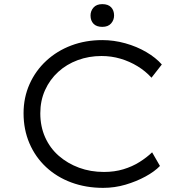

<svg xmlns="http://www.w3.org/2000/svg" viewBox="-20 -899 885 929"><path d="M479 10Q396 10 325.5 -16Q255 -42 203 -90.5Q151 -139 122.5 -205.5Q94 -272 94 -351Q94 -427 123 -492Q152 -557 204 -605Q256 -653 325 -679Q394 -705 475 -705Q531 -705 586.5 -689.5Q642 -674 688 -647Q734 -620 763 -587L713 -523Q684 -555 645.5 -578.5Q607 -602 563 -615Q519 -628 471 -628Q410 -628 356 -608Q302 -588 261.5 -551Q221 -514 198 -463Q175 -412 175 -351Q175 -287 198.5 -234.5Q222 -182 264.5 -145Q307 -108 362.5 -87.5Q418 -67 483 -67Q534 -67 577 -80Q620 -93 655 -115Q690 -137 716 -162L754 -96Q728 -69 684 -45Q640 -21 587.5 -5.5Q535 10 479 10ZM475 -769Q447 -769 432.5 -784Q418 -799 418 -824Q418 -846 432.5 -862.5Q447 -879 475 -879Q503 -879 517.5 -864Q532 -849 532 -824Q532 -802 517.5 -785.5Q503 -769 475 -769Z"/></svg>

Font: Lexend Giga Light
Style: Regular
Weight: 300
Version: Version 1.007